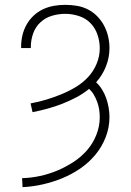

<svg xmlns="http://www.w3.org/2000/svg" viewBox="-20 -548 540 791"><path d="M73 223 71 186Q108 185 145 177Q182 169 216.5 154.5Q251 140 282.5 119.5Q314 99 338.5 71Q363 43 377 7.5Q391 -28 391 -65Q391 -81 388.5 -97Q386 -113 380.5 -128Q375 -143 367 -157Q359 -171 347 -182Q323 -162 294.5 -147Q266 -132 236.5 -120.5Q207 -109 176.5 -100.5Q146 -92 114 -86L106 -122Q139 -128 170.5 -137.5Q202 -147 232.5 -159.5Q263 -172 291.5 -189Q320 -206 342.5 -230Q365 -254 378 -285Q391 -316 391 -349Q391 -378 381.5 -405.5Q372 -433 352.5 -453Q333 -473 305 -482Q277 -491 249 -491Q221 -491 194 -483Q167 -475 146.5 -456Q126 -437 116.5 -410Q107 -383 107 -355V-350H67V-356Q67 -380 72.5 -403Q78 -426 89.5 -446.5Q101 -467 118.5 -483.5Q136 -500 157.5 -510Q179 -520 202 -524Q225 -528 249 -528Q273 -528 297 -524Q321 -520 342.5 -509Q364 -498 381 -480.5Q398 -463 409 -442Q420 -421 425.5 -397.5Q431 -374 431 -350Q431 -311 416.5 -274.5Q402 -238 376 -209Q390 -196 400.5 -179Q411 -162 417.5 -143.5Q424 -125 427.5 -105Q431 -85 431 -66Q431 -23 415.5 17Q400 57 373 89.5Q346 122 311 146Q276 170 237 186Q198 202 156.5 211.5Q115 221 73 223Z"/></svg>

Font: Iosevka Term Curly Extralight
Style: Regular
Weight: 200
Designer: Belleve Invis
Foundry: Belleve Invis
Version: Version 32.3.0